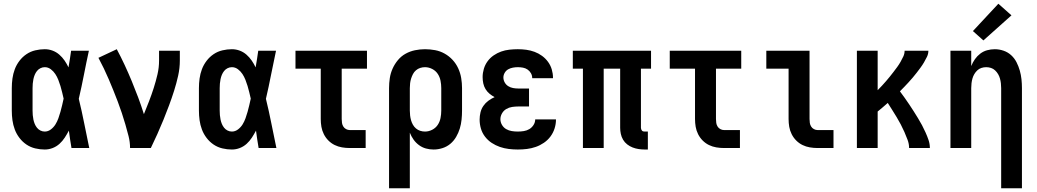

<svg xmlns="http://www.w3.org/2000/svg" viewBox="-20 -791 5540 1026"><path d="M219 8Q194 8 168.5 2Q143 -4 121.5 -18.5Q100 -33 84 -54Q68 -75 59 -99Q50 -123 46.5 -148.5Q43 -174 43 -200V-320Q43 -346 46.5 -371.5Q50 -397 59 -421Q68 -445 84 -466Q100 -487 121.5 -501.5Q143 -516 168.5 -522Q194 -528 219 -528Q241 -528 261 -520.5Q281 -513 297 -499Q313 -485 325 -467.5Q337 -450 346 -431Q350 -454 353.5 -476Q357 -498 360 -520H455Q441 -456 428.5 -391.5Q416 -327 401 -263Q417 -198 430 -132Q443 -66 457 0H362Q358 -23 354.5 -46.5Q351 -70 348 -93Q338 -74 326 -55.5Q314 -37 298 -22.5Q282 -8 261.5 0Q241 8 219 8ZM219 -88Q237 -88 252 -99.5Q267 -111 276.5 -126.5Q286 -142 292 -159Q298 -176 303 -193.5Q308 -211 312 -228.5Q316 -246 320 -264Q316 -281 312 -298Q308 -315 303 -331.5Q298 -348 291.5 -364.5Q285 -381 275.5 -395.5Q266 -410 251.5 -421Q237 -432 219 -432Q207 -432 196 -426.5Q185 -421 177.5 -411.5Q170 -402 165.5 -391Q161 -380 158.5 -368Q156 -356 155 -344Q154 -332 154 -320V-200Q154 -188 155 -176Q156 -164 158.5 -152Q161 -140 165.5 -129Q170 -118 177.5 -108.5Q185 -99 196 -93.5Q207 -88 219 -88Z M675 0Q675 -32 667 -63.5Q659 -95 650 -126Q641 -157 631 -187Q621 -217 609.5 -247.5Q598 -278 586 -307.5Q574 -337 561.5 -366.5Q549 -396 535 -425Q521 -454 506 -482L604 -528Q626 -487 646 -444Q666 -401 684 -357.5Q702 -314 718.5 -270Q735 -226 749 -181Q763 -215 776.5 -250Q790 -285 801.5 -321Q813 -357 821.5 -393.5Q830 -430 830 -468V-520H941V-468Q941 -427 932 -386.5Q923 -346 910.5 -306.5Q898 -267 883.5 -228Q869 -189 853.5 -151Q838 -113 821 -75Q804 -37 786 0Z M1219 8Q1194 8 1168.5 2Q1143 -4 1121.5 -18.5Q1100 -33 1084 -54Q1068 -75 1059 -99Q1050 -123 1046.5 -148.5Q1043 -174 1043 -200V-320Q1043 -346 1046.5 -371.5Q1050 -397 1059 -421Q1068 -445 1084 -466Q1100 -487 1121.5 -501.5Q1143 -516 1168.5 -522Q1194 -528 1219 -528Q1241 -528 1261 -520.5Q1281 -513 1297 -499Q1313 -485 1325 -467.5Q1337 -450 1346 -431Q1350 -454 1353.5 -476Q1357 -498 1360 -520H1455Q1441 -456 1428.5 -391.5Q1416 -327 1401 -263Q1417 -198 1430 -132Q1443 -66 1457 0H1362Q1358 -23 1354.5 -46.5Q1351 -70 1348 -93Q1338 -74 1326 -55.5Q1314 -37 1298 -22.5Q1282 -8 1261.5 0Q1241 8 1219 8ZM1219 -88Q1237 -88 1252 -99.5Q1267 -111 1276.5 -126.5Q1286 -142 1292 -159Q1298 -176 1303 -193.5Q1308 -211 1312 -228.5Q1316 -246 1320 -264Q1316 -281 1312 -298Q1308 -315 1303 -331.5Q1298 -348 1291.5 -364.5Q1285 -381 1275.5 -395.5Q1266 -410 1251.5 -421Q1237 -432 1219 -432Q1207 -432 1196 -426.5Q1185 -421 1177.5 -411.5Q1170 -402 1165.5 -391Q1161 -380 1158.5 -368Q1156 -356 1155 -344Q1154 -332 1154 -320V-200Q1154 -188 1155 -176Q1156 -164 1158.5 -152Q1161 -140 1165.5 -129Q1170 -118 1177.5 -108.5Q1185 -99 1196 -93.5Q1207 -88 1219 -88Z M1849 0Q1828 0 1807.5 -3.5Q1787 -7 1768.5 -16Q1750 -25 1735 -40Q1720 -55 1710.5 -74Q1701 -93 1697.5 -113.5Q1694 -134 1694 -155V-424H1559V-520H1941V-424H1806V-155Q1806 -144 1807.5 -134Q1809 -124 1814.5 -115Q1820 -106 1829.5 -101Q1839 -96 1849 -96H1934V0Z M2059 215V-320Q2059 -347 2063 -373.5Q2067 -400 2078 -424.5Q2089 -449 2106.5 -470Q2124 -491 2147.5 -504Q2171 -517 2197.5 -522.5Q2224 -528 2251 -528Q2278 -528 2305 -523Q2332 -518 2356 -504.5Q2380 -491 2398.5 -471Q2417 -451 2428.5 -426Q2440 -401 2444.5 -374Q2449 -347 2449 -320V-200Q2449 -176 2446.5 -151.5Q2444 -127 2437 -104Q2430 -81 2417.5 -59.5Q2405 -38 2386.5 -22.5Q2368 -7 2344.5 0.5Q2321 8 2297 8Q2276 8 2256 2.5Q2236 -3 2219 -15.5Q2202 -28 2190 -45Q2178 -62 2170 -82V215ZM2251 -88Q2271 -88 2289.5 -97.5Q2308 -107 2319 -123.5Q2330 -140 2334 -160Q2338 -180 2338 -200V-320Q2338 -340 2334 -360Q2330 -380 2319 -396.5Q2308 -413 2289.5 -422.5Q2271 -432 2251 -432Q2238 -432 2225.5 -428Q2213 -424 2203 -415.5Q2193 -407 2187 -395.5Q2181 -384 2177 -371.5Q2173 -359 2171.5 -346Q2170 -333 2170 -320V-200Q2170 -187 2171.5 -174Q2173 -161 2176.5 -148.5Q2180 -136 2186.5 -124.5Q2193 -113 2203 -104.5Q2213 -96 2225.5 -92Q2238 -88 2251 -88Z M2747 8Q2723 8 2698.5 5Q2674 2 2651 -6Q2628 -14 2607.5 -27.5Q2587 -41 2572 -60.5Q2557 -80 2550 -103.5Q2543 -127 2543 -152Q2543 -171 2547.5 -190Q2552 -209 2563 -225Q2574 -241 2589.5 -252.5Q2605 -264 2623 -272Q2608 -280 2595.5 -290.5Q2583 -301 2574.5 -315Q2566 -329 2562.5 -345.5Q2559 -362 2559 -379Q2559 -401 2565.5 -423Q2572 -445 2585.5 -463.5Q2599 -482 2618 -495Q2637 -508 2658 -515.5Q2679 -523 2702 -525.5Q2725 -528 2747 -528Q2770 -528 2792.5 -525Q2815 -522 2836.5 -514Q2858 -506 2876.5 -492.5Q2895 -479 2908.5 -460.5Q2922 -442 2928.5 -420Q2935 -398 2935 -376Q2935 -375 2935 -374.5Q2935 -374 2935 -373H2824Q2824 -373 2824 -373.5Q2824 -374 2824 -374Q2824 -388 2817 -400Q2810 -412 2799 -419.5Q2788 -427 2774.5 -429.5Q2761 -432 2747 -432Q2734 -432 2720.5 -429.5Q2707 -427 2695.5 -420.5Q2684 -414 2677 -402Q2670 -390 2670 -377Q2670 -377 2670 -377Q2670 -377 2670 -377Q2670 -363 2677 -350.5Q2684 -338 2696 -330.5Q2708 -323 2722 -320.5Q2736 -318 2750 -318H2807V-222H2750Q2733 -222 2716.5 -219.5Q2700 -217 2685.5 -208.5Q2671 -200 2662.5 -185Q2654 -170 2654 -154Q2654 -138 2662.5 -123.5Q2671 -109 2685 -101Q2699 -93 2715 -90.5Q2731 -88 2747 -88Q2763 -88 2779 -90.5Q2795 -93 2808.5 -101Q2822 -109 2831 -123Q2840 -137 2840 -153H2951V-152Q2951 -152 2951 -152Q2951 -152 2951 -152Q2951 -128 2943.5 -104.5Q2936 -81 2921.5 -61.5Q2907 -42 2886.5 -28Q2866 -14 2843 -6Q2820 2 2796 5Q2772 8 2747 8Z M3425 8Q3409 8 3392.5 5.5Q3376 3 3360.5 -3Q3345 -9 3331.5 -19.5Q3318 -30 3309.5 -44.5Q3301 -59 3297.5 -75.5Q3294 -92 3294 -108V-424H3206V0H3095V-424H3041V-520H3459V-424H3405V-108Q3405 -104 3406.5 -100Q3408 -96 3410.5 -93Q3413 -90 3417 -89Q3421 -88 3425 -88H3442V8Z M3849 0Q3828 0 3807.5 -3.5Q3787 -7 3768.5 -16Q3750 -25 3735 -40Q3720 -55 3710.5 -74Q3701 -93 3697.5 -113.5Q3694 -134 3694 -155V-424H3559V-520H3941V-424H3806V-155Q3806 -144 3807.5 -134Q3809 -124 3814.5 -115Q3820 -106 3829.5 -101Q3839 -96 3849 -96H3934V0Z M4349 0Q4328 0 4307.5 -3.5Q4287 -7 4268.5 -16Q4250 -25 4235 -40Q4220 -55 4210.5 -74Q4201 -93 4197.5 -113.5Q4194 -134 4194 -155V-424H4075V-520H4306V-155Q4306 -144 4307.5 -134Q4309 -124 4314.5 -115Q4320 -106 4329.5 -101Q4339 -96 4349 -96H4434V0Z M4559 0V-520H4670V-309Q4682 -321 4693 -333Q4704 -345 4714.5 -357Q4725 -369 4735 -381.5Q4745 -394 4755 -407Q4765 -420 4774.5 -433Q4784 -446 4792 -460Q4800 -474 4807 -489Q4814 -504 4814 -520H4941Q4941 -503 4933.5 -487.5Q4926 -472 4917.5 -457.5Q4909 -443 4899 -429.5Q4889 -416 4879 -403Q4869 -390 4858 -377Q4847 -364 4835.5 -351.5Q4824 -339 4812.5 -327Q4801 -315 4789 -303Q4802 -286 4814.5 -268Q4827 -250 4839 -232.5Q4851 -215 4862.5 -196.5Q4874 -178 4885.5 -159.5Q4897 -141 4907 -122Q4917 -103 4926 -83Q4935 -63 4942 -42.5Q4949 -22 4949 0H4838Q4838 -22 4830 -43.5Q4822 -65 4813 -85.5Q4804 -106 4793.5 -126Q4783 -146 4771.5 -165Q4760 -184 4748 -203Q4736 -222 4724 -241Q4710 -229 4697 -217.5Q4684 -206 4670 -195V0Z M5330 215V-320Q5330 -333 5328.5 -346Q5327 -359 5323.5 -371.5Q5320 -384 5313.5 -395Q5307 -406 5297.5 -415Q5288 -424 5275.5 -428Q5263 -432 5250 -432Q5237 -432 5224.5 -428Q5212 -424 5202.5 -415Q5193 -406 5186.5 -395Q5180 -384 5176.5 -371.5Q5173 -359 5171.5 -346Q5170 -333 5170 -320V0H5059V-520H5170V-438Q5178 -458 5190 -475Q5202 -492 5218.5 -504.5Q5235 -517 5255 -522.5Q5275 -528 5296 -528Q5320 -528 5343 -520Q5366 -512 5383.5 -496Q5401 -480 5412 -458.5Q5423 -437 5429.5 -414Q5436 -391 5438.5 -367.5Q5441 -344 5441 -320V215ZM5235 -575 5179 -625 5315 -771 5385 -709Z"/></svg>

Font: Zed Mono
Style: Bold
Weight: 700
Monospace: yes
Designer: Belleve Invis
Foundry: Belleve Invis
Version: Version 1.0.0; ttfautohint (v1.8.4)